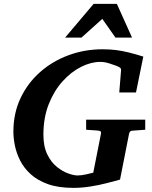

<svg xmlns="http://www.w3.org/2000/svg" viewBox="-20 -937 770 974"><path d="M353 16.1Q276.4 16.1 223.1 -2.9Q169.9 -22 135.5 -53.5Q101.1 -85 82 -123Q63 -161.1 55.4 -199.2Q47.9 -237.3 47.9 -269Q47.9 -362.3 84.2 -439.2Q120.6 -516.1 183.6 -571.5Q246.6 -627 328.1 -657Q409.7 -687 500 -687Q538.1 -687 569.8 -682.9Q601.6 -678.7 634 -670.7Q666.5 -662.6 707 -649.9L669.9 -467.8H585L594.2 -581.1Q595.2 -589.8 586.7 -595.2Q578.1 -600.6 567.9 -604Q558.6 -607.4 534.9 -615.2Q511.2 -623 487.8 -623Q441.9 -623 391.6 -597.9Q341.3 -572.8 297.9 -524.9Q254.4 -477.1 227.3 -408.7Q200.2 -340.3 200.2 -253.9Q200.2 -193.4 220.2 -153.1Q240.2 -112.8 269.5 -89.6Q298.8 -66.4 327.4 -56.6Q356 -46.9 373 -46.9Q392.6 -46.9 416 -52.2Q439.5 -57.6 453.1 -61L492.2 -258.8Q493.7 -268.1 489.3 -271.2Q484.9 -274.4 473.1 -274.9L417 -278.8V-330.1H716.8V-278.8L648.9 -273.9Q638.7 -272.9 634.8 -258.8L588.9 -25.9Q561 -18.1 522.2 -8.1Q483.4 2 439.5 9Q395.5 16.1 353 16.1ZM649.9 -746.1H565.9L499 -841.3L393.1 -746.1H310.1L455.1 -917.5H572.8Z"/></svg>

Font: Charis
Style: Bold Italic
Weight: 700
Italic angle: -11°
Designer: Walt Agee, Miriam Martin, Annie Olsen, Victor Gaultney, Lorna Priest, Alan Ward, Bob Hallissy, Martin Hosken, Sharon Cor
Foundry: SIL Global
Version: Version 7.000